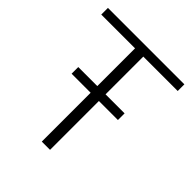

<svg xmlns="http://www.w3.org/2000/svg" viewBox="-178 -743 856 856"><g transform="rotate(45 250.5 -315.0)"><path d="M395 -350V-308H275V0H223V-308H103V-350H223V-588H10V-630H492V-588H275V-350Z"/></g></svg>

Font: Mukta Mahee ExtraLight
Style: Regular
Weight: 275
Designer: Shuchita Grover, Noopur Datye, Girish Dalvi, Yashodeep Gholap
Foundry: Ek Type
Version: Version 2.538;PS 1.000;hotconv 16.6.51;makeotf.lib2.5.65220;